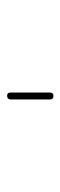

<svg xmlns="http://www.w3.org/2000/svg" viewBox="165 -560 170 540"><g transform="rotate(-90 250.0 -290.0)"><path d="M240.2 -235.4V-344.7Q240.2 -354.5 250 -355Q259.8 -355.5 259.8 -344.7V-235.4Q259.8 -224.6 250 -224.6Q240.2 -224.6 240.2 -235.4Z"/></g></svg>

Font: Rounded Mgen+ 1m thin
Style: Regular
Weight: 100
Designer: [Source Han Sans]
Ryoko NISHIZUKA  (kana & ideographs); Paul D. Hunt (Latin, Greek & Cyrillic); Wenlong ZHANG  (bopomofo
Version: Version 1.059.20150602